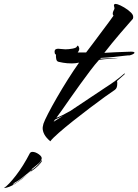

<svg xmlns="http://www.w3.org/2000/svg" viewBox="-220 -662 707 981"><path d="M37 60Q15 41 6.5 24.5Q-2 8 -2 -7Q-2 -13 -0.5 -18.5Q1 -24 2 -30Q7 -45 25.5 -81Q44 -117 70.5 -163Q97 -209 127 -256.5Q157 -304 184 -342Q175 -340 165.5 -339Q156 -338 147 -338Q122 -338 102.5 -341.5Q83 -345 80 -346Q70 -348 67.5 -359.5Q65 -371 66 -383Q63 -384 62 -386Q61 -388 60 -389Q60 -391 59.5 -393Q59 -395 59 -397Q59 -407 64.5 -410Q70 -413 77 -413Q85 -413 94.5 -411.5Q104 -410 114 -410Q131 -410 150 -413.5Q169 -417 172 -423Q175 -429 178 -429Q180 -429 184 -418Q184 -417 184.5 -416Q185 -415 185 -413Q185 -404 177 -394H220Q237 -416 257.5 -443.5Q278 -471 298.5 -498.5Q319 -526 335.5 -548Q352 -570 360 -582Q356 -586 356 -592Q356 -600 360.5 -608Q365 -616 365 -620Q365 -623 363.5 -627Q362 -631 362 -634Q362 -642 371 -642Q373 -642 381 -640Q394 -636 414.5 -624Q435 -612 450 -597Q465 -582 459 -566Q452 -558 434.5 -538Q417 -518 395 -492.5Q373 -467 351.5 -440.5Q330 -414 313 -392Q340 -394 368.5 -395Q397 -396 419.5 -397Q442 -398 449 -398Q467 -398 467 -393Q467 -389 459 -385Q451 -381 442 -379Q441 -380 414.5 -377Q388 -374 362 -371Q350 -370 331.5 -368.5Q313 -367 296 -366L292 -362Q314 -363 341.5 -364.5Q369 -366 385 -366Q368 -363 340 -361.5Q312 -360 286 -356Q266 -334 241.5 -301.5Q217 -269 190.5 -232.5Q164 -196 140 -161.5Q116 -127 97 -100Q78 -73 68 -60Q82 -65 101 -74.5Q120 -84 139 -95Q183 -124 233.5 -158Q284 -192 322 -217Q346 -232 369.5 -249.5Q393 -267 415 -286Q417 -288 417.5 -286Q418 -284 416 -282L378 -248Q379 -244 379 -240.5Q379 -237 379 -233Q379 -224 376.5 -216Q374 -208 367 -203Q350 -192 315.5 -167Q281 -142 238 -109.5Q195 -77 153.5 -44Q112 -11 80 17Q48 45 37 60ZM54 -40 102 -70 61 -51ZM-200 299Q-176 283 -138.5 234.5Q-101 186 -67 120Q-62 114 -54 114Q-39 114 -22 126Q-5 138 -7 149Q-11 164 -24 174.5Q-37 185 -54 199Q-60 203 -58 203.5Q-56 204 -58 207Q-20 179 -8 158Q-4 152 -6 160Q-8 168 -25 185Q-32 192 -41 199Q-50 206 -68 219L-78 228L-61 212L-59 207L-72 218Q-84 228 -104 244Q-124 260 -139 268Q-143 269 -150 276Q-157 283 -154 282Q-137 272 -115.5 256Q-94 240 -78 228Q-110 256 -142 276.5Q-174 297 -200 299Z"/></svg>

Font: Smooch
Style: Regular
Weight: 400
Designer: Robert E. Leuschke
Foundry: Robert E. Leuschke
Version: Version 1.010; ttfautohint (v1.8.3)